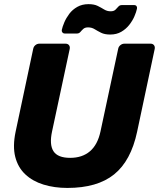

<svg xmlns="http://www.w3.org/2000/svg" viewBox="-20 -915 782 945"><path d="M311.6 10Q247.6 10 194.1 -6.5Q140.6 -23 104.5 -56.9Q68.4 -90.8 55.1 -142.8Q41.8 -194.9 56.8 -266.6L143.4 -674.5Q145.4 -685.5 154.1 -692.8Q162.9 -700 173.5 -700H302.7Q313.7 -700 319.5 -692.8Q325.2 -685.5 323.2 -674.5L236.2 -268Q222.2 -202.9 243.3 -170.5Q264.4 -138.1 325.4 -138.1Q384.9 -138.1 422.8 -170.5Q460.6 -202.9 474.6 -268L561.6 -674.5Q563.6 -685.5 572.6 -692.8Q581.5 -700 592.1 -700H721.4Q732 -700 737.7 -692.8Q743.5 -685.5 741.5 -674.5L654.9 -266.6Q624.5 -123.5 541.8 -56.8Q459.1 10 311.6 10ZM522.5 -745Q495.1 -745 477.5 -753.8Q459.9 -762.6 445.7 -771.4Q431.5 -780.2 413.7 -780.2Q398.4 -780.2 390.2 -772.9Q382.1 -765.6 375.7 -757.8Q369.2 -750 358.2 -750H298.3Q291.3 -750 287.1 -755.3Q283 -760.6 284 -767.2Q287.3 -783.1 296.5 -804.9Q305.8 -826.7 321.3 -847.3Q336.9 -867.9 360.6 -881.2Q384.4 -894.6 415.6 -894.6Q443.4 -894.6 461 -885.8Q478.6 -877 492.9 -868.2Q507.2 -859.4 524.4 -859.4Q540.1 -859.4 548.2 -867.2Q556.4 -875 562.6 -882.5Q568.9 -890 579.9 -890H639.9Q648.5 -890 652.1 -884.7Q655.7 -879.4 654.1 -872.1Q650.9 -856.2 641.6 -834.7Q632.4 -813.2 616.3 -792.7Q600.2 -772.1 577 -758.6Q553.7 -745 522.5 -745Z"/></svg>

Font: Rubik Light
Style: Italic
Weight: 300
Italic angle: -12°
Designer: Hubert and Fischer
Foundry: Hubert and Fischer
Version: Version 2.300;gftools[0.9.30]